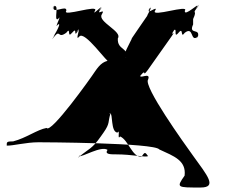

<svg xmlns="http://www.w3.org/2000/svg" viewBox="-20 -809 1023 857"><path d="M841 -115C802 -169 619 -424 641 -454C656 -492 592 -449 609 -477C628 -509 585 -446 609 -474C636 -506 612 -459 640 -497C662 -527 724 -617 746 -647C770 -682 734 -638 755 -671C775 -702 730 -640 752 -670C776 -696 751 -632 777 -663C801 -692 783 -633 805 -663C845 -693 829 -622 860 -643C882 -673 841 -615 863 -645C875 -685 820 -652 842 -700V-724C864 -772 832 -739 863 -779C885 -809 838 -750 860 -780C872 -801 801 -731 805 -761C827 -791 652 -730 672 -761C690 -790 627 -736 648 -770C668 -801 624 -738 646 -768C670 -794 623 -719 641 -744C641 -744 547 -608 569 -638C573 -643 514 -538 536 -546C558 -576 517 -516 539 -546C561 -599 502 -582 506 -638C528 -668 415 -712 434 -744C455 -778 405 -734 429 -768C451 -798 405 -740 427 -770C446 -796 386 -732 404 -761C424 -792 254 -731 276 -761C280 -791 208 -741 220 -780C242 -810 196 -749 218 -779C249 -799 217 -712 239 -724C261 -754 217 -670 239 -700C261 -712 206 -625 218 -645C240 -675 198 -613 220 -643C251 -682 236 -633 276 -663C298 -693 278 -634 302 -663C328 -694 305 -636 328 -670C350 -700 304 -642 326 -672C345 -698 311 -619 334 -646C358 -674 458 -528 472 -528C491 -520 508 -506 516 -522C516 -538 515 -540 484 -540C446 -540 428 -525 404 -490C386 -462 206 -210 188 -238C145 -230 97 -193 39 -178C9 -178 10 -175 10 -159C38 -158 96 -174 152 -174C166 -174 670 -172 691 -142C756 -112 812 -93 804 -25C766 29 770 28 875 28C952 28 905 -26 841 -115ZM499 -120C472 -120 446 -120 460 -140C432 -160 346 -106 332 -112C346 -132 320 -90 334 -110C375 -144 392 -145 430 -200L442 -217C473 -261 460 -263 474 -305C488 -325 457 -285 471 -305C485 -303 473 -221 504 -217C518 -237 502 -180 516 -200C554 -184 570 -105 612 -110C626 -130 627 -132 641 -112C627 -106 568 -120 499 -120Z"/></svg>

Font: Hussar Przerywany
Style: Regular
Weight: 400
Foundry: Cannot Into Space Fonts
Version: Version 0.982